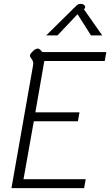

<svg xmlns="http://www.w3.org/2000/svg" viewBox="-20 -968 567 988"><path d="M150 -631Q151 -634 151 -640Q151 -649 148 -655.5Q145 -662 138.5 -671Q132 -680 135 -687Q139 -695 151 -706.5Q163 -718 176 -718Q180 -718 186.5 -712.5Q193 -707 197 -700H527L519 -654H208L162 -390H389L381 -344H154L101 -46H421L413 0H39ZM366 -932Q376 -942 381 -945Q386 -948 394 -948Q409 -948 415 -940Q421 -932 416 -925L412 -920L506 -786H448L379 -895L276 -786H218Z"/></svg>

Font: Niramit ExtraLight
Style: Italic
Weight: 200
Italic angle: -10°
Designer: Katatrad Aksorn Co.,Ltd.
Foundry: Cadson Demak Co.,Ltd.
Version: Version 1.000; ttfautohint (v1.6)